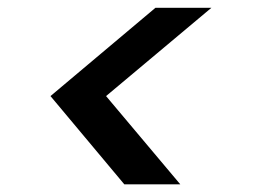

<svg xmlns="http://www.w3.org/2000/svg" viewBox="-20 -608 652 494"><path d="M252.9 -360.8 443.8 -133.8H299.8L109.9 -360.8L379.9 -587.9H523.9Z"/></svg>

Font: SVN-Poppins Medium
Style: Italic
Weight: 500
Italic angle: -10°
Designer: Ninad Kale (Devanagari), Jonny Pinhorn (Latin)
Foundry: Indian Type Foundry
Version: Version 3.002 2017